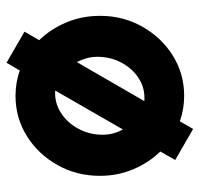

<svg xmlns="http://www.w3.org/2000/svg" viewBox="-32 -550 623 600"><g transform="rotate(-90 280.0 -250.5)"><path d="M176.5 41 79.5 -15 106 -61.5Q71 -97.5 50.5 -146.2Q30 -195 30 -250Q30 -323 63.8 -383Q97.5 -443 154.2 -478.5Q211 -514 280 -514Q322.5 -514 359 -500.5L383.5 -542L480.5 -486L454 -440Q489 -404 509.5 -355Q530 -306 530 -250Q530 -177.5 496.2 -117.8Q462.5 -58 405.8 -22.5Q349 13 280 13Q238.5 13 200.5 -0.5ZM175 -178.5 296.5 -390Q259.5 -392.5 228 -372.8Q196.5 -353 177.5 -318.2Q158.5 -283.5 158.5 -242Q158.5 -207.5 175 -178.5ZM263.5 -111.5Q302 -108.5 333.2 -128Q364.5 -147.5 383.2 -182Q402 -216.5 402 -258Q402 -276.5 397.2 -292.8Q392.5 -309 385.5 -322.5Z"/></g></svg>

Font: Urbanist ExtraBold
Style: Regular
Weight: 800
Designer: Corey Hu
Foundry: Corey Hu
Version: Version 1.330; ttfautohint (v1.8.4.7-5d5b)